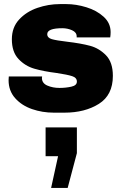

<svg xmlns="http://www.w3.org/2000/svg" viewBox="-20 -541 599 939"><path d="M521 -384Q521 -370 519 -358H355V-363Q355 -383 332.5 -393Q310 -403 285 -403Q211 -403 211 -374Q211 -356 233.5 -349.5Q256 -343 308 -337Q376 -329 420.5 -317Q465 -305 498.5 -270.5Q532 -236 532 -170Q532 -76 463.5 -33Q395 10 295 10H243Q187 10 136.5 -7.5Q86 -25 54 -61Q22 -97 22 -149Q22 -160 23 -167H186Q185 -164 185 -160Q185 -134 211.5 -122.5Q238 -111 271 -111Q301 -111 328.5 -117Q356 -123 356 -142Q356 -161 333 -168.5Q310 -176 257 -184Q193 -192 148 -205Q103 -218 70.5 -252.5Q38 -287 38 -349Q38 -407 73.5 -445.5Q109 -484 163 -502.5Q217 -521 273 -521H304Q352 -521 402.5 -505.5Q453 -490 487 -459Q521 -428 521 -384ZM264 223H203V82H356V208L311 378H230Z"/></svg>

Font: Chivo Black
Style: Regular
Weight: 900
Designer: Hector Gatti
Foundry: Omnibus-Type
Version: Version 1.007